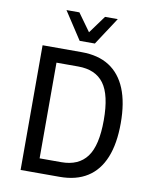

<svg xmlns="http://www.w3.org/2000/svg" viewBox="-98 -995 863 1069"><g transform="rotate(10 333.5 -460.5)"><path d="M93 0V-705H314Q408 -705 470.5 -665Q533 -625 565 -547Q597 -469 597 -353Q597 -237 565 -158.5Q533 -80 470 -40Q407 0 314 0ZM186 -82H309Q406 -82 453.5 -146Q501 -210 501 -353Q501 -496 454 -559.5Q407 -623 309 -623H186ZM292 -765 190 -921H263L335 -821L408 -921H480L378 -765Z"/></g></svg>

Font: Nunito Sans 7pt Condensed Medium
Style: Regular
Weight: 500
Width: 3
Designer: Vernon Adams
Foundry: Vernon Adams
Version: Version 3.101;gftools[0.9.27]